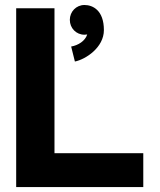

<svg xmlns="http://www.w3.org/2000/svg" viewBox="-20 -756 645 776"><path d="M267.6 -567.9 282.7 -507.3C326.2 -516.1 399.9 -564 399.9 -634.3C399.9 -714.4 355 -735.8 321.3 -735.8C288.1 -735.8 262.2 -709 262.2 -675.8C262.2 -642.1 288.1 -615.7 321.3 -615.7C325.2 -615.7 329.1 -616.2 332.5 -616.7C324.2 -590.3 295.9 -572.8 267.6 -567.9ZM200.2 -722.7H45.4V0H559.1V-136.7H200.2Z"/></svg>

Font: Giphurs ExtraBold
Style: Regular
Weight: 800
Version: Version 1.000